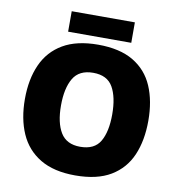

<svg xmlns="http://www.w3.org/2000/svg" viewBox="-95 -968 986 1063"><g transform="rotate(10 398.5 -436.0)"><path d="M745 -358Q745 -247 709.5 -164.5Q674 -82 597.5 -36Q521 10 398 10Q278 10 201 -36Q124 -82 87.5 -165Q51 -248 51 -359Q51 -470 88 -552.5Q125 -635 202 -680Q279 -725 399 -725Q521 -725 597.5 -679.5Q674 -634 709.5 -551.5Q745 -469 745 -358ZM254 -358Q254 -261 287.5 -206Q321 -151 398 -151Q478 -151 510 -206Q542 -261 542 -358Q542 -455 510 -511Q478 -567 399 -567Q320 -567 287 -511Q254 -455 254 -358ZM577 -882V-767H222V-882Z"/></g></svg>

Font: Noto Sans Meetei Mayek Black
Style: Regular
Weight: 900
Designer: Monotype Design Team and Neelakash Kshetrimayum
Foundry: Monotype Imaging Inc.
Version: Version 2.002; ttfautohint (v1.8.4.7-5d5b)